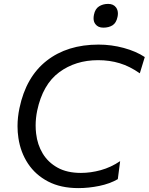

<svg xmlns="http://www.w3.org/2000/svg" viewBox="-20 -955 764 986"><path d="M382.5 11Q292 11 227.2 -22.8Q162.5 -56.5 124 -114.5Q85.5 -172.5 74.5 -246.5Q70 -276 70 -307Q70 -352.5 80 -400Q113.5 -560 219.5 -643Q325.5 -726 486 -726Q552 -726 615.5 -708.8Q679 -691.5 723.5 -662L698 -578.5Q646.5 -614.5 594.8 -630.2Q543 -646 484 -646Q367.5 -646 283.5 -583.5Q199.5 -521 171 -387Q163 -348 163 -310.5Q163 -289.5 165.5 -269Q172 -212 199.5 -166.5Q227 -121 275.8 -94Q324.5 -67 395.5 -67Q445.5 -67 497.5 -81.2Q549.5 -95.5 597 -127.5L585 -35Q544.5 -11.5 489.8 -0.2Q435 11 382.5 11ZM510.5 -813Q483.5 -813 470 -831Q460.5 -843 460.5 -861Q460.5 -869.5 462.5 -879.5Q468.5 -909.5 488.5 -922.2Q508.5 -935 535.5 -935Q563 -935 576.5 -916Q585.5 -903 585.5 -885.5Q585.5 -877 583.5 -868Q577 -837 557.8 -825Q538.5 -813 510.5 -813Z"/></svg>

Font: Heraclito
Style: Italic
Weight: 400
Italic angle: -12°
Designer: Kostas Bartsokas (font) & Cristiano Sobral (main changes)
Foundry: Kostas Bartsokas (font) & Cristiano Sobral (main changes)
Version: Version 1.00;July 8, 2020;FontCreator 13.0.0.2655 64-bit